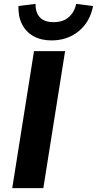

<svg xmlns="http://www.w3.org/2000/svg" viewBox="-20 -968 499 988"><path d="M43 0 155 -705H315L203 0ZM245 -760Q191 -760 152 -782Q113 -804 93 -844Q73 -884 75 -937L163 -948Q162 -904 185 -879Q208 -854 256 -854Q304 -854 333.5 -879.5Q363 -905 372 -948L459 -937Q443 -855 385 -807.5Q327 -760 245 -760Z"/></svg>

Font: Nunito Sans 9pt ExtraBold
Style: Italic
Weight: 800
Italic angle: -9°
Version: Version 3.101;gftools[0.9.27]